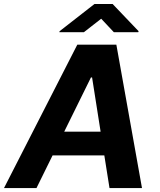

<svg xmlns="http://www.w3.org/2000/svg" viewBox="-42 -954 810 974"><path d="M143.1 0H-21.7L350.1 -727.3H548.3L678.3 0H513.5L487.2 -165.8H224.8ZM283.7 -285.9H468.4L425.1 -561.1H419.4ZM383.8 -790.8 471.3 -859 535.4 -790.8H659.7L661 -795.8L529.4 -933.6H437.1L260.4 -795.8L259.1 -790.8Z"/></svg>

Font: Inter UI
Style: Bold Italic
Weight: 700
Italic angle: 9.39999°
Designer: Rasmus Andersson
Foundry: rsms
Version: 3.2;8d6f07862